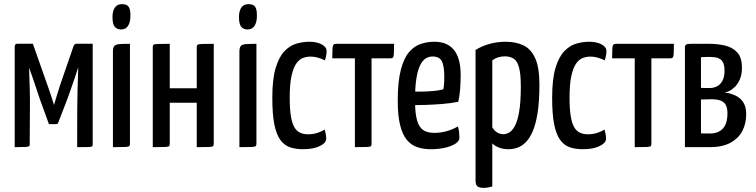

<svg xmlns="http://www.w3.org/2000/svg" viewBox="-20 -712 3660 929"><path d="M51.2 0V-488.8Q51.2 -488.8 53 -494.6Q54.8 -500.4 66 -500.4H139L216.2 -281.2Q219.8 -270.9 224.2 -257.9Q228.5 -244.9 232.4 -232.6Q236.4 -220.2 238.9 -212.1Q241.5 -204 241.5 -204Q245.8 -218.3 253.5 -245.2Q261.2 -272.1 270.2 -298.4L335.8 -488.8Q338.4 -494.4 341 -497.4Q343.7 -500.4 351.3 -500.4H428.5V-11.5Q428.5 -5.9 425.2 -3.5Q422 -1 406.3 -0.5Q390.6 0 353.3 0L353.7 -177.8Q353.7 -221.1 355.1 -272.3Q356.6 -323.6 358.6 -386.5Q354.1 -372.3 346 -348Q337.8 -323.7 329 -298Q320.2 -272.4 312.8 -252.1Q305.3 -231.8 303 -225.3L260.9 -116.4Q258 -111.3 251.2 -111.3H216.8L175.4 -225.3Q173.5 -230.5 167.5 -248.1Q161.6 -265.8 153.6 -290.1Q145.6 -314.4 136.9 -339.3Q128.3 -364.2 121.1 -383.7Q121.1 -383.7 121 -383Q120.8 -382.4 120.8 -382.4Q123.1 -325.1 124.2 -273.8Q125.4 -222.5 124.7 -181.9L123.7 -11.5Q123.7 -5.9 119.8 -3.8Q116 -1.6 100.6 -0.8Q85.2 0 51.2 0Z M526.4 0V-463Q526.4 -482 533.2 -489.5Q540.1 -497.1 557.9 -498.5Q575.7 -500 608.7 -500V-16.5Q608.7 -8.2 605.2 -4.9Q601.8 -1.6 584.7 -0.8Q567.5 0 526.4 0ZM565.2 -569.3Q545.5 -569.7 534.7 -583.1Q523.9 -596.6 524.3 -631.6Q524.6 -659.2 535.9 -675.6Q547.2 -692 570.5 -692Q594.1 -692 602.8 -678.8Q611.5 -665.7 611.1 -634.2Q610.8 -603.7 599.3 -586.5Q587.9 -569.3 565.2 -569.3Z M719.2 0V-483.5Q719.2 -491.8 722.1 -495.1Q725 -498.4 742.4 -499.2Q759.8 -500 801.4 -500V-285H932V-483.5Q932 -491.8 935.5 -495.1Q939 -498.4 956.4 -499.2Q973.8 -500 1014.3 -500V-16.5Q1014.3 -8.2 1011.3 -4.9Q1008.4 -1.6 991.4 -0.8Q974.4 0 932 0V-215H801.4V-16.5Q801.4 -8.2 798.1 -4.9Q794.7 -1.6 777.8 -0.8Q761 0 719.2 0Z M1138.4 0V-463Q1138.4 -482 1145.2 -489.5Q1152.1 -497.1 1169.9 -498.5Q1187.7 -500 1220.7 -500V-16.5Q1220.7 -8.2 1217.2 -4.9Q1213.8 -1.6 1196.7 -0.8Q1179.5 0 1138.4 0ZM1177.2 -569.3Q1157.5 -569.7 1146.7 -583.1Q1135.9 -596.6 1136.3 -631.6Q1136.6 -659.2 1147.9 -675.6Q1159.2 -692 1182.5 -692Q1206.1 -692 1214.8 -678.8Q1223.5 -665.7 1223.1 -634.2Q1222.8 -603.7 1211.3 -586.5Q1199.9 -569.3 1177.2 -569.3Z M1446.6 10Q1410.4 10 1382.8 0.5Q1355.2 -8.9 1336.1 -35.4Q1317 -61.9 1307.3 -110.7Q1297.6 -159.6 1297.6 -239Q1297.6 -329 1313.7 -383Q1329.9 -437 1356.5 -464.5Q1383 -492 1414.7 -501Q1446.3 -510 1477 -510Q1512.2 -510 1536.3 -497.4Q1560.3 -484.8 1560.3 -465Q1560.3 -456.8 1558.5 -444.8Q1556.7 -432.9 1551.7 -419.8Q1539.7 -426.6 1520.8 -432.3Q1501.9 -438.1 1481 -438.1Q1464.1 -438.1 1446.4 -431.7Q1428.6 -425.3 1414 -405.2Q1399.4 -385 1390.6 -345.2Q1381.8 -305.4 1381.8 -238.5Q1381.8 -185.7 1387.3 -151.2Q1392.7 -116.8 1403.8 -97.4Q1414.8 -77.9 1431.7 -70.1Q1448.5 -62.2 1471.4 -62.2Q1495.5 -62.2 1516.8 -69.4Q1538.2 -76.6 1550.5 -85.4Q1554.8 -71.7 1556.6 -61.3Q1558.4 -51 1558.4 -40.8Q1558.4 -20.4 1527.2 -5.2Q1496 10 1446.6 10Z M1697.2 0V-429.7H1587.7Q1587.7 -460.8 1588.7 -475.8Q1589.7 -490.9 1593.6 -495.4Q1597.6 -500 1605.8 -500H1886.7Q1886.7 -468.6 1885.9 -453.4Q1885.1 -438.1 1881.4 -433.9Q1877.8 -429.7 1868.9 -429.7H1777.8V-16.1Q1777.8 -8.2 1774.8 -4.9Q1771.7 -1.6 1755 -0.8Q1738.4 0 1697.2 0Z M2064.4 10Q2029.7 10 2000.4 0.6Q1971 -8.9 1949.6 -33.8Q1928.2 -58.8 1916.4 -104.9Q1904.5 -151.1 1904.5 -224.2Q1904.5 -318.1 1919.6 -374.9Q1934.6 -431.8 1960 -460.8Q1985.4 -489.8 2017.2 -499.9Q2049 -510 2081.9 -510Q2144.7 -510 2176.8 -469.9Q2208.9 -429.8 2208.9 -349.5Q2208.9 -315.9 2206.4 -281.1Q2203.9 -246.3 2197.3 -219.4Q2162.7 -212.4 2120.8 -209Q2078.9 -205.7 2040.8 -204.4Q2002.7 -203 1978.3 -203.2Q1954 -203.4 1954 -203.4L1955.2 -269.5Q1955.2 -269.5 1974 -269Q1992.7 -268.5 2020.6 -268.8Q2048.4 -269.2 2076.9 -271.7Q2105.4 -274.2 2125.2 -280Q2127.8 -293.9 2128.8 -309.9Q2129.8 -325.9 2129.8 -340.1Q2129.5 -394.4 2117.6 -416.6Q2105.7 -438.7 2072.6 -438.7Q2055.7 -438.7 2040.3 -429.5Q2025 -420.2 2013.1 -396.9Q2001.3 -373.5 1994.7 -332.4Q1988.1 -291.3 1988.1 -227.4Q1988.1 -180 1993.6 -149.2Q1999.1 -118.5 2010.3 -101.1Q2021.6 -83.6 2039.5 -76.3Q2057.4 -69.1 2081.6 -69.1Q2112.1 -69.1 2141.4 -77.3Q2170.7 -85.5 2195.3 -100.2Q2199.6 -88.4 2201.3 -72.7Q2202.9 -57 2202.9 -45Q2202.9 -29.5 2183.8 -16.9Q2164.6 -4.4 2133.3 2.8Q2102 10 2064.4 10Z M2319.9 197Q2299.3 197 2290.2 189.6Q2281 182.3 2281 162.1V-470.3Q2311.4 -489.4 2349 -499.7Q2386.6 -510 2426.9 -510Q2476.7 -510 2513.2 -492.3Q2549.7 -474.5 2569.9 -429.5Q2590 -384.4 2590 -302.4Q2590 -221.7 2581.2 -166.2Q2572.5 -110.8 2557.3 -76Q2542.1 -41.2 2522.8 -22.6Q2503.5 -3.9 2482.6 3Q2461.7 10 2441.1 10Q2413.8 10 2393.6 1.8Q2373.3 -6.4 2362 -18.2V190.5Q2352.2 193.4 2341.1 195.2Q2330 197 2319.9 197ZM2415.8 -62.6Q2427.6 -62.6 2442 -69.8Q2456.4 -77 2469.7 -99.7Q2483.1 -122.5 2491.5 -168.9Q2500 -215.3 2500 -293.3Q2500 -352.9 2491.6 -384.5Q2483.2 -416 2466.1 -427.7Q2449 -439.4 2422.7 -439.4Q2388.7 -439.4 2362 -420.3V-95.7Q2372.6 -78.3 2386.6 -70.4Q2400.7 -62.6 2415.8 -62.6Z M2800.6 10Q2764.4 10 2736.8 0.5Q2709.2 -8.9 2690.1 -35.4Q2671 -61.9 2661.3 -110.7Q2651.6 -159.6 2651.6 -239Q2651.6 -329 2667.7 -383Q2683.9 -437 2710.5 -464.5Q2737 -492 2768.7 -501Q2800.3 -510 2831 -510Q2866.2 -510 2890.3 -497.4Q2914.3 -484.8 2914.3 -465Q2914.3 -456.8 2912.5 -444.8Q2910.7 -432.9 2905.7 -419.8Q2893.7 -426.6 2874.8 -432.3Q2855.9 -438.1 2835 -438.1Q2818.1 -438.1 2800.4 -431.7Q2782.6 -425.3 2768 -405.2Q2753.4 -385 2744.6 -345.2Q2735.8 -305.4 2735.8 -238.5Q2735.8 -185.7 2741.3 -151.2Q2746.7 -116.8 2757.8 -97.4Q2768.8 -77.9 2785.7 -70.1Q2802.5 -62.2 2825.4 -62.2Q2849.5 -62.2 2870.8 -69.4Q2892.2 -76.6 2904.5 -85.4Q2908.8 -71.7 2910.6 -61.3Q2912.4 -51 2912.4 -40.8Q2912.4 -20.4 2881.2 -5.2Q2850 10 2800.6 10Z M3051.2 0V-429.7H2941.7Q2941.7 -460.8 2942.7 -475.8Q2943.7 -490.9 2947.6 -495.4Q2951.6 -500 2959.8 -500H3240.7Q3240.7 -468.6 3239.9 -453.4Q3239.1 -438.1 3235.4 -433.9Q3231.8 -429.7 3222.9 -429.7H3131.8V-16.1Q3131.8 -8.2 3128.8 -4.9Q3125.7 -1.6 3109 -0.8Q3092.4 0 3051.2 0Z M3294 0V-483.5Q3294 -491.4 3299.5 -495.7Q3304.9 -500 3320.6 -500H3413.4Q3452 -500 3487.8 -491.7Q3523.6 -483.4 3546.7 -458.9Q3569.9 -434.4 3569.9 -384.3Q3569.9 -351.6 3560.2 -329Q3550.5 -306.3 3536.6 -292.4Q3522.8 -278.6 3508.5 -271.7Q3494.2 -264.9 3485.3 -263.6Q3493.3 -263.2 3501.9 -261.9Q3510.4 -260.5 3516.9 -258.1Q3523 -256.4 3534.6 -251.6Q3546.2 -246.9 3559.3 -236.4Q3572.3 -225.9 3581.4 -207.3Q3590.5 -188.7 3590.5 -158.6Q3590.5 -114.1 3571.8 -78.2Q3553 -42.2 3514 -21.1Q3475 0 3414.5 0ZM3415.4 -66.1Q3455.4 -66.1 3477.6 -90Q3499.8 -114 3499.8 -163.9Q3499.8 -188 3492.3 -202.9Q3484.9 -217.8 3468 -224.8Q3451.1 -231.8 3421.3 -231.8Q3406 -231.8 3393.4 -231.1Q3380.9 -230.5 3371.7 -230.5V-66.7Q3381.7 -66.1 3394.1 -66.1Q3406.5 -66.1 3415.4 -66.1ZM3371.7 -286.8Q3382.5 -286.1 3393 -286.1Q3403.5 -286.1 3414 -286.1Q3432.9 -286.1 3449 -294.2Q3465.1 -302.2 3475.4 -320.8Q3485.6 -339.3 3485.6 -369.7Q3485.6 -394.1 3479.4 -407.6Q3473.2 -421.1 3462.6 -427.3Q3451.9 -433.6 3438.2 -435Q3424.4 -436.5 3409.9 -436.5Q3401.5 -436.5 3392.6 -436.2Q3383.7 -435.8 3377.7 -435.5Q3371.7 -435.2 3371.7 -435.2Z"/></svg>

Font: Yanone Kaffeesatz ExtraLight
Style: Regular
Weight: 200
Designer: Yanone (Cyrillic: Daniel Pouzeot, Huerta Tipografica, and Cyreal)
Foundry: Yanone
Version: Version 2.003